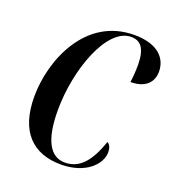

<svg xmlns="http://www.w3.org/2000/svg" viewBox="-107 -629 659 724"><g transform="rotate(20 222.5 -267.0)"><path d="M217 10C315 10 369 -46 369 -94C369 -114 362 -125 353 -130C325 -49 289 -2 228 -2C168 -2 136 -61 136 -179C136 -342 205 -533 302 -533C341 -533 361 -507 362 -444C362 -417 360 -393 357 -372C420 -372 445 -406 445 -445C445 -497 408 -544 311 -544C116 -544 35 -343 35 -197C35 -56 104 10 217 10Z"/></g></svg>

Font: Noto Serif Display Condensed Medium
Style: Italic
Weight: 500
Width: 3
Italic angle: -12°
Designer: Monotype Design Team
Foundry: Monotype Imaging Inc.
Version: Version 2.009